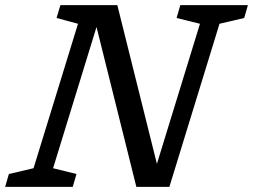

<svg xmlns="http://www.w3.org/2000/svg" viewBox="-42 -727 984 747"><path d="M255.5 -50 241 0H-22L-7.5 -50L88.5 -72.5L261.5 -634.5L178 -657L193 -707H414.5L568.5 -89.5L736 -634.5L645 -657L659.5 -707H922.5L908 -657L812 -634.5L617 0H488.5L333.5 -622L164.5 -72.5Z"/></svg>

Font: Newsreader Caption
Style: Italic
Weight: 400
Italic angle: -17°
Designer: Hugues Gentile
Foundry: Production Type
Version: Version 1.001